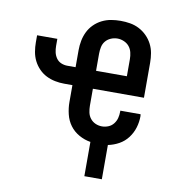

<svg xmlns="http://www.w3.org/2000/svg" viewBox="-78 -598 756 822"><g transform="rotate(10 300.0 -187.0)"><path d="M343 154V5Q317 1 293 -12.5Q269 -26 253.5 -47Q238 -68 231.5 -94.5Q225 -121 225 -147V-221H189Q169 -221 149 -225Q129 -229 111 -238Q93 -247 78.5 -262Q64 -277 55 -295Q46 -313 42.5 -333.5Q39 -354 39 -374V-405H127V-374Q127 -360 130 -346.5Q133 -333 141 -321.5Q149 -310 162 -304.5Q175 -299 189 -299H225V-373Q225 -394 229 -414.5Q233 -435 242 -453.5Q251 -472 266 -487Q281 -502 300 -511.5Q319 -521 339.5 -524.5Q360 -528 381 -528Q402 -528 422.5 -524.5Q443 -521 461.5 -511.5Q480 -502 495 -487Q510 -472 519.5 -453.5Q529 -435 532.5 -414.5Q536 -394 536 -373V-221H314V-147Q314 -133 317 -118.5Q320 -104 329 -92.5Q338 -81 351.5 -75Q365 -69 380 -69Q394 -69 407.5 -74.5Q421 -80 430 -91.5Q439 -103 442.5 -116.5Q446 -130 446 -145V-149H534Q534 -147 534.5 -145Q535 -143 535 -141Q535 -115 527.5 -90.5Q520 -66 504.5 -45.5Q489 -25 466.5 -12.5Q444 0 419 5V154ZM448 -299V-373Q448 -388 444.5 -402.5Q441 -417 432 -428Q423 -439 409 -445Q395 -451 381 -451Q366 -451 352 -445Q338 -439 329 -428Q320 -417 317 -402.5Q314 -388 314 -373V-299Z"/></g></svg>

Font: Iosevka Medium Extended
Style: Regular
Weight: 500
Width: 7
Monospace: yes
Designer: Belleve Invis
Foundry: Belleve Invis
Version: Version 32.5.0; ttfautohint (v1.8.4)